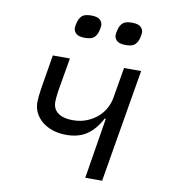

<svg xmlns="http://www.w3.org/2000/svg" viewBox="-81 -793 763 863"><g transform="rotate(10 300.0 -361.5)"><path d="M411 -277H406Q379 -226 341.5 -200.5Q304 -175 248 -175Q213 -175 185 -184.5Q157 -194 137 -210.5Q117 -227 106 -249Q95 -271 95 -297Q95 -307 96.5 -323.5Q98 -340 101 -359L127 -516H205L178 -359Q176 -344 175 -331.5Q174 -319 174 -313Q174 -280 198 -262.5Q222 -245 265 -245Q301 -245 330 -257Q359 -269 379.5 -287.5Q400 -306 412 -329Q424 -352 428 -375L452 -516H530L443 0H366ZM255 -619Q226 -619 214.5 -630Q203 -641 203 -655Q203 -660 204 -666.5Q205 -673 207 -680Q212 -700 224 -711.5Q236 -723 266 -723Q295 -723 306.5 -712Q318 -701 318 -687Q318 -682 317 -675.5Q316 -669 314 -662Q309 -642 297 -630.5Q285 -619 255 -619ZM441 -619Q412 -619 400.5 -630Q389 -641 389 -655Q389 -660 390 -666.5Q391 -673 393 -680Q398 -700 410 -711.5Q422 -723 452 -723Q481 -723 492.5 -712Q504 -701 504 -687Q504 -682 503 -675.5Q502 -669 500 -662Q495 -642 483 -630.5Q471 -619 441 -619Z"/></g></svg>

Font: IBM Plex Mono
Style: Italic
Weight: 400
Italic angle: -9°
Monospace: yes
Designer: Mike Abbink, Paul van der Laan, Pieter van Rosmalen
Foundry: Bold Monday
Version: Version 2.3